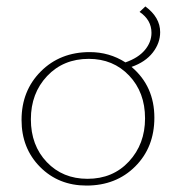

<svg xmlns="http://www.w3.org/2000/svg" viewBox="-20 -574 547 597"><path d="M389 -366Q460 -306 460 -208Q460 -116 400.5 -56.5Q341 3 249 3Q162 3 104.5 -55Q47 -113 47 -201Q47 -292 107 -352Q167 -412 259 -412Q320 -412 370 -380Q410 -394 430.5 -418.5Q451 -443 451 -472Q451 -512 414 -537L432 -554Q478 -520 478 -474Q478 -440 455 -410.5Q432 -381 389 -366ZM252 -18Q331 -18 381 -72Q431 -126 431 -206Q431 -287 381.5 -339Q332 -391 256 -391Q177 -391 126.5 -337.5Q76 -284 76 -203Q76 -122 125.5 -70Q175 -18 252 -18Z"/></svg>

Font: EauTestInfant Extralight
Style: Regular
Weight: 250
Designer: Christian Thalmann (Catharsis Fonts)
Version: Version 0.001;PS 000.001;hotconv 1.0.88;makeotf.lib2.5.64775